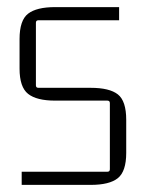

<svg xmlns="http://www.w3.org/2000/svg" viewBox="-20 -515 400 540"><path d="M235 5H41V-32H282Q289 -32 289 -39V-225Q289 -232 282 -232H135Q83 -232 59 -251Q35 -270 35 -322V-405Q35 -458 59 -476.5Q83 -495 135 -495H315V-458H88Q81 -458 81 -451V-275Q81 -268 88 -268H235Q288 -268 311.5 -249.5Q335 -231 335 -178V-85Q335 -33 311.5 -14Q288 5 235 5Z"/></svg>

Font: Gemunu Libre ExtraLight ExtraLight
Style: Regular
Weight: 250
Version: Version 1.100